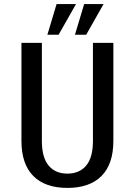

<svg xmlns="http://www.w3.org/2000/svg" viewBox="-20 -910 660 940"><path d="M212 -740 257 -890H352L267 -740ZM347 -740 392 -890H487L402 -740ZM85 -220V-700H185V-220Q185 -139 218 -99.5Q251 -60 310 -60Q369 -60 402 -99.5Q435 -139 435 -220V-700H535V-220Q535 -107 477 -48.5Q419 10 310 10Q201 10 143 -48.5Q85 -107 85 -220Z"/></svg>

Font: Scada
Style: Regular
Weight: 400
Designer: Jovanny Lemonad
Foundry: Jovanny Lemonad
Version: Version 4.100;PS 004.100;hotconv 1.0.88;makeotf.lib2.5.64775